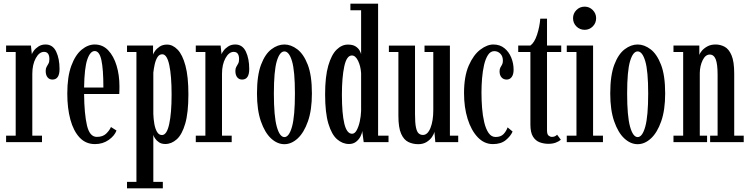

<svg xmlns="http://www.w3.org/2000/svg" viewBox="-20 -770 4060 1040"><path d="M13 0V-35H65V-488.5H13V-523.5H147.5L152.5 -476Q154 -482.5 163.2 -495.2Q172.5 -508 188.8 -518.5Q205 -529 226.5 -529Q266 -529 284.2 -490.5Q302.5 -452 302.5 -396.5Q302.5 -339 264 -339Q247.5 -339 237.5 -351.2Q227.5 -363.5 227.5 -386Q227.5 -399.5 232.5 -408Q237.5 -416.5 242.5 -425.5Q247.5 -434.5 247.5 -449.5Q247.5 -489 218.5 -489Q192.5 -489 173.8 -454.8Q155 -420.5 155 -370V-35H207.5V0Z M494.5 10.5Q444.5 10.5 411.2 -25Q378 -60.5 361.2 -122.2Q344.5 -184 344.5 -263Q344.5 -354.5 366.2 -413.5Q388 -472.5 422.2 -500.8Q456.5 -529 493 -529Q536.5 -529 566.2 -497.5Q596 -466 611.5 -414.5Q627 -363 627 -302.5Q627 -292 626.8 -281.8Q626.5 -271.5 626 -261H435.5Q436.5 -153.5 451 -91Q465.5 -28.5 504.5 -28.5Q537 -28.5 555.2 -46.2Q573.5 -64 581 -82L611 -63Q601 -35 569 -12.2Q537 10.5 494.5 10.5ZM493 -493.5Q468.5 -493.5 452.8 -447.5Q437 -401.5 435.5 -296H540Q540 -395.5 529.2 -444.5Q518.5 -493.5 493 -493.5Z M668 250V215H719V-488.5H668V-523.5H809V-474Q810.5 -481 819.8 -494Q829 -507 845.2 -517.8Q861.5 -528.5 885 -528.5Q915.5 -528.5 942 -501.2Q968.5 -474 984.5 -414.5Q1000.5 -355 1000.5 -259Q1000.5 -159 983.2 -100Q966 -41 937.5 -15.5Q909 10 875.5 10Q854.5 10 840.8 0.5Q827 -9 819.5 -20.8Q812 -32.5 810.5 -39.5V215H862V250ZM857.5 -38.5Q883.5 -38.5 896.5 -97.8Q909.5 -157 909.5 -257.5Q909.5 -359 897 -417.5Q884.5 -476 859 -476Q843 -476 833.2 -460.8Q823.5 -445.5 818.2 -422.5Q813 -399.5 810.5 -376.5V-153Q811.5 -124 816.2 -97.8Q821 -71.5 831 -55Q841 -38.5 857.5 -38.5Z M1040.5 0V-35H1092.5V-488.5H1040.5V-523.5H1175L1180 -476Q1181.5 -482.5 1190.8 -495.2Q1200 -508 1216.2 -518.5Q1232.5 -529 1254 -529Q1293.5 -529 1311.8 -490.5Q1330 -452 1330 -396.5Q1330 -339 1291.5 -339Q1275 -339 1265 -351.2Q1255 -363.5 1255 -386Q1255 -399.5 1260 -408Q1265 -416.5 1270 -425.5Q1275 -434.5 1275 -449.5Q1275 -489 1246 -489Q1220 -489 1201.2 -454.8Q1182.5 -420.5 1182.5 -370V-35H1235V0Z M1520.5 11Q1482 11 1448.2 -20.2Q1414.5 -51.5 1393.2 -112.8Q1372 -174 1372 -263.5Q1372 -361.5 1394 -419.5Q1416 -477.5 1450.2 -503.2Q1484.5 -529 1520.5 -529Q1556 -529 1590.2 -503.2Q1624.5 -477.5 1647 -419.5Q1669.5 -361.5 1669.5 -263.5Q1669.5 -174 1648 -112.8Q1626.5 -51.5 1592.5 -20.2Q1558.5 11 1520.5 11ZM1520.5 -27.5Q1546 -27.5 1561.8 -84Q1577.5 -140.5 1577.5 -263.5Q1577.5 -385.5 1561.8 -438.5Q1546 -491.5 1520.5 -491.5Q1495 -491.5 1479.2 -438.5Q1463.5 -385.5 1463.5 -263.5Q1463.5 -140.5 1479.2 -84Q1495 -27.5 1520.5 -27.5Z M1870.5 10Q1835.5 10 1806 -15.5Q1776.5 -41 1758.8 -100Q1741 -159 1741 -259Q1741 -355 1758.2 -414.5Q1775.5 -474 1803.5 -501.2Q1831.5 -528.5 1864.5 -528.5Q1890.5 -528.5 1905.5 -519Q1920.5 -509.5 1927.5 -497Q1934.5 -484.5 1936 -476.5V-714.5H1878V-750H2028V-35H2084.5V0H1950L1942 -61Q1941 -47.5 1932.5 -30.8Q1924 -14 1908.5 -2Q1893 10 1870.5 10ZM1887 -45.5Q1901.5 -45.5 1912 -64.5Q1922.5 -83.5 1928.8 -112Q1935 -140.5 1936 -170V-374Q1933.5 -412 1919.5 -440.8Q1905.5 -469.5 1886 -469.5Q1857.5 -469.5 1844.8 -410.2Q1832 -351 1832 -257Q1832 -154.5 1845.2 -100Q1858.5 -45.5 1887 -45.5Z M2245.5 11Q2216.5 11 2192 -0.8Q2167.5 -12.5 2152.8 -45.5Q2138 -78.5 2138 -142V-488.5H2086.5V-523H2228V-151.5Q2228 -105 2233 -80.5Q2238 -56 2247.8 -47.5Q2257.5 -39 2271 -39Q2296.5 -39 2311.8 -77.2Q2327 -115.5 2327 -173.5V-488.5H2279.5V-523H2417V-35H2462V0H2338L2333 -56.5Q2330.5 -43.5 2319.8 -27.8Q2309 -12 2290.2 -0.5Q2271.5 11 2245.5 11Z M2650 10.5Q2603 10.5 2567.8 -26.5Q2532.5 -63.5 2513 -126Q2493.5 -188.5 2493.5 -265.5Q2493.5 -356.5 2519 -414.8Q2544.5 -473 2581.5 -501Q2618.5 -529 2652.5 -529Q2687.5 -529 2712 -509.2Q2736.5 -489.5 2749.2 -458.2Q2762 -427 2762 -392.5Q2762 -367 2751.8 -353Q2741.5 -339 2724.5 -339Q2707 -339 2696.5 -351Q2686 -363 2686 -383.5Q2686 -396 2690.2 -403.8Q2694.5 -411.5 2699.2 -419.5Q2704 -427.5 2704 -441Q2704 -465.5 2690.2 -479.2Q2676.5 -493 2657.5 -493Q2637 -493 2623.5 -472.5Q2610 -452 2602.2 -418.8Q2594.5 -385.5 2591.2 -346Q2588 -306.5 2588 -269Q2588 -228 2591.2 -185.8Q2594.5 -143.5 2603 -107.5Q2611.5 -71.5 2626.5 -49.8Q2641.5 -28 2664.5 -28Q2692 -28 2707 -43.2Q2722 -58.5 2729.5 -80L2756.5 -57.5Q2746.5 -33.5 2720.2 -11.5Q2694 10.5 2650 10.5Z M2950.5 9Q2926 9 2903.5 0.8Q2881 -7.5 2867 -30Q2853 -52.5 2853 -95.5V-488.5H2787V-523.5H2853Q2874.5 -538.5 2888.8 -581.2Q2903 -624 2906.5 -669H2943V-523.5H3020V-488.5H2943V-63.5Q2943 -42 2951.8 -35.2Q2960.5 -28.5 2969.5 -28.5Q2979.5 -28.5 2986.8 -32.2Q2994 -36 2997.5 -40.5L3018 -13Q3006.5 -3.5 2989.8 2.8Q2973 9 2950.5 9Z M3147 -608.5Q3120.5 -608.5 3102.2 -626.8Q3084 -645 3084 -671.5Q3084 -697 3102.2 -715.5Q3120.5 -734 3147 -734Q3172.5 -734 3190.8 -715.5Q3209 -697 3209 -671.5Q3209 -645 3190.8 -626.8Q3172.5 -608.5 3147 -608.5ZM3050 0V-35H3102.5V-488.5H3050V-523.5H3192.5V-35H3246V0Z M3434 11Q3395.5 11 3361.8 -20.2Q3328 -51.5 3306.8 -112.8Q3285.5 -174 3285.5 -263.5Q3285.5 -361.5 3307.5 -419.5Q3329.5 -477.5 3363.8 -503.2Q3398 -529 3434 -529Q3469.5 -529 3503.8 -503.2Q3538 -477.5 3560.5 -419.5Q3583 -361.5 3583 -263.5Q3583 -174 3561.5 -112.8Q3540 -51.5 3506 -20.2Q3472 11 3434 11ZM3434 -27.5Q3459.5 -27.5 3475.2 -84Q3491 -140.5 3491 -263.5Q3491 -385.5 3475.2 -438.5Q3459.5 -491.5 3434 -491.5Q3408.5 -491.5 3392.8 -438.5Q3377 -385.5 3377 -263.5Q3377 -140.5 3392.8 -84Q3408.5 -27.5 3434 -27.5Z M3628 0V-35H3680.5V-488.5H3628V-523.5H3768V-471Q3770 -481 3781.2 -494.5Q3792.5 -508 3811.2 -518.5Q3830 -529 3856 -529Q3882 -529 3905 -516.8Q3928 -504.5 3942.5 -470.5Q3957 -436.5 3957 -371.5V-35H4008.5V0H3826.5V-35H3867V-365.5Q3867 -423 3856.8 -448.8Q3846.5 -474.5 3824.5 -474.5Q3801 -474.5 3786 -443.8Q3771 -413 3770.5 -374V-35H3810V0Z"/></svg>

Font: Imbue 10pt Medium
Style: Regular
Weight: 500
Designer: Tyler Finck
Foundry: Etcetera Type Company
Version: Version 1.102; ttfautohint (v1.8.3)